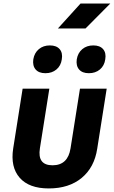

<svg xmlns="http://www.w3.org/2000/svg" viewBox="-20 -1048 640 1078"><path d="M254 10Q143 10 90.5 -50Q38 -110 54 -214L107 -550H257L204 -215Q189 -120 275 -120Q361 -120 376 -215L429 -550H579L526 -214Q510 -108 438.5 -49Q367 10 254 10ZM479 -637Q442 -637 424 -658Q406 -679 411 -715Q417 -751 442 -772Q467 -793 504 -793Q541 -793 559 -772Q577 -751 571 -715Q566 -679 541 -658Q516 -637 479 -637ZM235 -637Q198 -637 180 -658Q162 -679 167 -715Q173 -751 198 -772Q223 -793 260 -793Q297 -793 315 -772Q333 -751 327 -715Q322 -679 297 -658Q272 -637 235 -637ZM305 -888 432 -1028H599L460 -888Z"/></svg>

Font: JetBrains Mono ExtraBold
Style: Italic
Weight: 800
Italic angle: -9°
Monospace: yes
Designer: Philipp Nurullin, Konstantin Bulenkov
Foundry: JetBrains
Version: Version 2.305; ttfautohint (v1.8.4.7-5d5b)